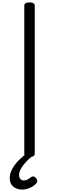

<svg xmlns="http://www.w3.org/2000/svg" viewBox="-20 -1292 491 1597"><path d="M226 14Q204 14 193 7Q182 0 182 -14V-1245Q182 -1259 193 -1265.5Q204 -1272 226 -1272Q247 -1272 258 -1265.5Q269 -1259 269 -1245V-14Q269 0 258 7Q247 14 226 14ZM163 285Q123 285 92 261.5Q61 238 61 190Q61 162 71 136Q81 110 99 84.5Q117 59 143 34Q169 9 203 -17L265 -18V-9Q242 10 219.5 31.5Q197 53 179 75Q161 97 150 119Q139 141 139 161Q139 187 150.5 198Q162 209 178 209Q193 209 206.5 202.5Q220 196 239 181Q246 176 256 175.5Q266 175 276 185Q286 194 288.5 207Q291 220 286 228Q274 245 252 258.5Q230 272 206.5 278.5Q183 285 163 285Z"/></svg>

Font: Playwrite VN
Style: Regular
Weight: 400
Designer: Veronika Burian, José Scaglione
Foundry: TypeTogether
Version: Version 1.002